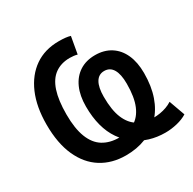

<svg xmlns="http://www.w3.org/2000/svg" viewBox="-159 -878 1054 1050"><g transform="rotate(-30 367.5 -352.5)"><path d="M347 10Q259 10 193 -31.5Q127 -73 90.5 -154Q54 -235 54 -353Q54 -465 89 -546Q124 -627 187.5 -671Q251 -715 339 -715Q364 -715 381.5 -713Q399 -711 412 -707L393 -600Q383 -603 370.5 -604.5Q358 -606 346 -606Q291 -606 252.5 -578.5Q214 -551 195 -493.5Q176 -436 176 -347Q176 -258 198 -201.5Q220 -145 262 -119Q304 -93 363 -93Q420 -93 461 -116Q502 -139 524 -191Q546 -243 546 -328Q546 -388 527.5 -419Q509 -450 473 -450Q438 -450 419.5 -419Q401 -388 401 -328Q401 -244 422.5 -192.5Q444 -141 484.5 -117Q525 -93 581 -93Q601 -93 622 -96.5Q643 -100 662.5 -107Q682 -114 699 -125L735 -25Q708 -8 670.5 1Q633 10 596 10Q544 10 498 -4Q452 -18 414 -45.5Q376 -73 347.5 -114Q319 -155 304.5 -209.5Q290 -264 290 -331Q290 -399 312 -448Q334 -497 375 -523.5Q416 -550 473 -550Q530 -550 571.5 -523.5Q613 -497 635 -448Q657 -399 657 -331Q657 -249 635 -185.5Q613 -122 571 -78.5Q529 -35 473 -12.5Q417 10 347 10Z"/></g></svg>

Font: Nunito Sans 10pt Condensed
Style: Bold
Weight: 700
Width: 3
Designer: Vernon Adams
Foundry: Vernon Adams
Version: Version 3.101;gftools[0.9.27]